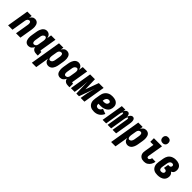

<svg xmlns="http://www.w3.org/2000/svg" viewBox="359 -2413 4282 4282"><g transform="rotate(45 2500.0 -272.5)"><path d="M0 0 86 -520H224L212 -450Q221 -466 233 -481Q245 -496 259.5 -507Q274 -518 291.5 -523Q309 -528 326 -528Q352 -528 375 -518Q398 -508 412.5 -489Q427 -470 434 -446.5Q441 -423 443 -398Q445 -373 443 -347Q441 -321 437 -295L388 0H250L302 -314Q304 -325 305 -335Q306 -345 305.5 -355.5Q305 -366 303.5 -376Q302 -386 297 -394.5Q292 -403 284 -408.5Q276 -414 265 -414Q252 -414 238.5 -408.5Q225 -403 216 -392.5Q207 -382 202 -369Q197 -356 194 -342L138 0Z M643 8Q617 8 594 -1.5Q571 -11 556 -29.5Q541 -48 533.5 -72Q526 -96 523.5 -121Q521 -146 522.5 -172Q524 -198 529 -225L549 -345Q552 -365 557.5 -385.5Q563 -406 571.5 -426Q580 -446 592 -465Q604 -484 621 -498.5Q638 -513 659 -520.5Q680 -528 701 -528Q724 -528 745.5 -520Q767 -512 782.5 -496.5Q798 -481 806.5 -460Q815 -439 819 -416L836 -520H974L909 -126Q908 -122 908.5 -118Q909 -114 911.5 -111Q914 -108 917.5 -107Q921 -106 925 -106H945V8H906Q882 8 859 4Q836 0 816.5 -11.5Q797 -23 784 -42Q771 -61 769 -85Q760 -66 747.5 -48.5Q735 -31 719 -18Q703 -5 682.5 1.5Q662 8 643 8ZM704 -106Q717 -106 731 -111Q745 -116 755 -126.5Q765 -137 771 -150.5Q777 -164 779 -178L799 -298Q801 -310 802.5 -321.5Q804 -333 804 -345Q804 -357 802.5 -368.5Q801 -380 796.5 -390Q792 -400 782.5 -407Q773 -414 761 -414Q746 -414 731.5 -406Q717 -398 706.5 -385Q696 -372 691 -356.5Q686 -341 684 -326L664 -206Q662 -195 661.5 -184.5Q661 -174 661 -163.5Q661 -153 663.5 -143Q666 -133 670.5 -124.5Q675 -116 684 -111Q693 -106 704 -106Z M964 215 1086 -520H1224L1212 -449Q1221 -465 1233.5 -480Q1246 -495 1261 -506.5Q1276 -518 1294.5 -523Q1313 -528 1330 -528Q1356 -528 1379.5 -518.5Q1403 -509 1418 -490.5Q1433 -472 1440.5 -448Q1448 -424 1450.5 -399Q1453 -374 1451 -348Q1449 -322 1445 -295L1425 -175Q1421 -155 1416 -134.5Q1411 -114 1402.5 -94Q1394 -74 1382 -55Q1370 -36 1353 -21.5Q1336 -7 1314.5 0.5Q1293 8 1272 8Q1249 8 1227.5 0Q1206 -8 1190.5 -23.5Q1175 -39 1166.5 -60Q1158 -81 1155 -104L1102 215ZM1212 -106Q1227 -106 1242 -114Q1257 -122 1267 -135Q1277 -148 1282 -163.5Q1287 -179 1290 -194L1310 -314Q1312 -325 1312.5 -335.5Q1313 -346 1312.5 -356.5Q1312 -367 1310 -377Q1308 -387 1303.5 -395.5Q1299 -404 1289.5 -409Q1280 -414 1269 -414Q1256 -414 1242.5 -409Q1229 -404 1218.5 -393.5Q1208 -383 1202.5 -369.5Q1197 -356 1194 -342L1174 -222Q1172 -210 1171 -198.5Q1170 -187 1170 -175Q1170 -163 1171.5 -151.5Q1173 -140 1177.5 -130Q1182 -120 1191 -113Q1200 -106 1212 -106Z M1643 8Q1617 8 1594 -1.5Q1571 -11 1556 -29.5Q1541 -48 1533.5 -72Q1526 -96 1523.5 -121Q1521 -146 1522.5 -172Q1524 -198 1529 -225L1549 -345Q1552 -365 1557.5 -385.5Q1563 -406 1571.5 -426Q1580 -446 1592 -465Q1604 -484 1621 -498.5Q1638 -513 1659 -520.5Q1680 -528 1701 -528Q1724 -528 1745.5 -520Q1767 -512 1782.5 -496.5Q1798 -481 1806.5 -460Q1815 -439 1819 -416L1836 -520H1974L1909 -126Q1908 -122 1908.5 -118Q1909 -114 1911.5 -111Q1914 -108 1917.5 -107Q1921 -106 1925 -106H1945V8H1906Q1882 8 1859 4Q1836 0 1816.5 -11.5Q1797 -23 1784 -42Q1771 -61 1769 -85Q1760 -66 1747.5 -48.5Q1735 -31 1719 -18Q1703 -5 1682.5 1.5Q1662 8 1643 8ZM1704 -106Q1717 -106 1731 -111Q1745 -116 1755 -126.5Q1765 -137 1771 -150.5Q1777 -164 1779 -178L1799 -298Q1801 -310 1802.5 -321.5Q1804 -333 1804 -345Q1804 -357 1802.5 -368.5Q1801 -380 1796.5 -390Q1792 -400 1782.5 -407Q1773 -414 1761 -414Q1746 -414 1731.5 -406Q1717 -398 1706.5 -385Q1696 -372 1691 -356.5Q1686 -341 1684 -326L1664 -206Q1662 -195 1661.5 -184.5Q1661 -174 1661 -163.5Q1661 -153 1663.5 -143Q1666 -133 1670.5 -124.5Q1675 -116 1684 -111Q1693 -106 1704 -106Z M1981 0 2067 -520H2219L2228 -210L2341 -520H2493L2407 0H2289L2306 -104Q2311 -137 2317.5 -170.5Q2324 -204 2332.5 -237Q2341 -270 2350.5 -303Q2360 -336 2370 -370L2236 0H2152L2140 -370Q2138 -336 2136.5 -303Q2135 -270 2132.5 -237Q2130 -204 2125.5 -170.5Q2121 -137 2116 -104L2099 0Z M2715 8Q2684 8 2654.5 2.5Q2625 -3 2600.5 -17.5Q2576 -32 2558.5 -55Q2541 -78 2532.5 -105.5Q2524 -133 2524 -163.5Q2524 -194 2529 -225L2549 -345Q2553 -369 2561.5 -394Q2570 -419 2585 -441Q2600 -463 2621 -480.5Q2642 -498 2666.5 -509Q2691 -520 2716 -524Q2741 -528 2766 -528Q2793 -528 2819 -524.5Q2845 -521 2868.5 -511.5Q2892 -502 2911 -485.5Q2930 -469 2941.5 -447Q2953 -425 2955 -398.5Q2957 -372 2953 -346Q2949 -321 2939 -297Q2929 -273 2911 -254Q2893 -235 2869.5 -221.5Q2846 -208 2822 -200.5Q2798 -193 2773.5 -190Q2749 -187 2724 -187Q2709 -187 2693 -188Q2677 -189 2661 -190Q2660 -174 2662 -158.5Q2664 -143 2672 -131Q2680 -119 2694.5 -112.5Q2709 -106 2724 -106Q2739 -106 2753.5 -111.5Q2768 -117 2779.5 -128Q2791 -139 2799 -152.5Q2807 -166 2812 -180L2931 -136Q2918 -105 2896 -76.5Q2874 -48 2844.5 -28.5Q2815 -9 2781.5 -0.5Q2748 8 2715 8ZM2724 -301Q2739 -301 2754 -303.5Q2769 -306 2783 -314Q2797 -322 2806 -335.5Q2815 -349 2818 -363Q2820 -375 2817 -385.5Q2814 -396 2806 -402.5Q2798 -409 2787.5 -411.5Q2777 -414 2766 -414Q2750 -414 2734.5 -406.5Q2719 -399 2708 -386Q2697 -373 2691.5 -357.5Q2686 -342 2684 -326L2680 -304Q2691 -302 2702 -301.5Q2713 -301 2724 -301Z M2981 0 3067 -520H3179L3169 -459Q3175 -472 3183 -484Q3191 -496 3201.5 -506.5Q3212 -517 3225.5 -522.5Q3239 -528 3253 -528Q3269 -528 3282.5 -519.5Q3296 -511 3303.5 -497.5Q3311 -484 3314 -468Q3317 -452 3317 -436Q3323 -452 3330.5 -467.5Q3338 -483 3349.5 -497Q3361 -511 3377 -519.5Q3393 -528 3409 -528Q3426 -528 3439.5 -519.5Q3453 -511 3460.5 -497Q3468 -483 3470.5 -467Q3473 -451 3473.5 -434.5Q3474 -418 3472 -401.5Q3470 -385 3468 -368L3407 0H3295L3359 -387Q3360 -394 3360 -401Q3360 -408 3359.5 -415Q3359 -422 3355.5 -428.5Q3352 -435 3345 -435Q3337 -435 3332 -427Q3327 -419 3324 -411.5Q3321 -404 3318.5 -396Q3316 -388 3314 -380.5Q3312 -373 3310.5 -365Q3309 -357 3307 -349L3250 0H3138L3202 -387Q3203 -394 3203 -401Q3203 -408 3202.5 -415Q3202 -422 3199 -428.5Q3196 -435 3188 -435Q3181 -435 3175.5 -427Q3170 -419 3167 -411.5Q3164 -404 3161.5 -396Q3159 -388 3157 -380.5Q3155 -373 3153.5 -365Q3152 -357 3150 -349L3093 0Z M3464 215 3586 -520H3724L3712 -449Q3721 -465 3733.5 -480Q3746 -495 3761 -506.5Q3776 -518 3794.5 -523Q3813 -528 3830 -528Q3856 -528 3879.5 -518.5Q3903 -509 3918 -490.5Q3933 -472 3940.5 -448Q3948 -424 3950.5 -399Q3953 -374 3951 -348Q3949 -322 3945 -295L3925 -175Q3921 -155 3916 -134.5Q3911 -114 3902.5 -94Q3894 -74 3882 -55Q3870 -36 3853 -21.5Q3836 -7 3814.5 0.5Q3793 8 3772 8Q3749 8 3727.5 0Q3706 -8 3690.5 -23.5Q3675 -39 3666.5 -60Q3658 -81 3655 -104L3602 215ZM3712 -106Q3727 -106 3742 -114Q3757 -122 3767 -135Q3777 -148 3782 -163.5Q3787 -179 3790 -194L3810 -314Q3812 -325 3812.5 -335.5Q3813 -346 3812.5 -356.5Q3812 -367 3810 -377Q3808 -387 3803.5 -395.5Q3799 -404 3789.5 -409Q3780 -414 3769 -414Q3756 -414 3742.5 -409Q3729 -404 3718.5 -393.5Q3708 -383 3702.5 -369.5Q3697 -356 3694 -342L3674 -222Q3672 -210 3671 -198.5Q3670 -187 3670 -175Q3670 -163 3671.5 -151.5Q3673 -140 3677.5 -130Q3682 -120 3691 -113Q3700 -106 3712 -106Z M4288 8Q4264 8 4240.5 3.5Q4217 -1 4197 -13Q4177 -25 4163 -43Q4149 -61 4142 -83.5Q4135 -106 4135 -130.5Q4135 -155 4140 -180L4177 -406H4079V-520H4335L4275 -161Q4274 -151 4273.5 -141Q4273 -131 4277.5 -123Q4282 -115 4290 -110.5Q4298 -106 4308 -106Q4320 -106 4331 -113Q4342 -120 4348.5 -130.5Q4355 -141 4359 -152.5Q4363 -164 4365 -175V-177L4476 -173V-169Q4472 -147 4464.5 -125Q4457 -103 4444.5 -82Q4432 -61 4415 -43.5Q4398 -26 4377.5 -14Q4357 -2 4334 3Q4311 8 4288 8ZM4294 -580Q4280 -580 4266 -583Q4252 -586 4240 -593.5Q4228 -601 4220.5 -611.5Q4213 -622 4208.5 -635.5Q4204 -649 4203.5 -663Q4203 -677 4205 -692Q4208 -707 4215.5 -720.5Q4223 -734 4235.5 -743.5Q4248 -753 4263.5 -756.5Q4279 -760 4294 -760Q4308 -760 4322 -757Q4336 -754 4347.5 -746.5Q4359 -739 4367 -728.5Q4375 -718 4379 -704.5Q4383 -691 4383.5 -677Q4384 -663 4382 -648Q4380 -633 4372 -619.5Q4364 -606 4351.5 -596.5Q4339 -587 4324 -583.5Q4309 -580 4294 -580Z M4714 8Q4683 8 4653.5 2.5Q4624 -3 4599.5 -17.5Q4575 -32 4558 -55Q4541 -78 4532.5 -105.5Q4524 -133 4524 -163.5Q4524 -194 4529 -225L4549 -345Q4553 -369 4561.5 -393.5Q4570 -418 4584 -440Q4598 -462 4619 -479.5Q4640 -497 4664 -508Q4688 -519 4713 -523.5Q4738 -528 4762 -528Q4788 -528 4814 -524.5Q4840 -521 4862.5 -511.5Q4885 -502 4904 -486Q4923 -470 4933.5 -448Q4944 -426 4947 -400.5Q4950 -375 4945 -349Q4943 -335 4938.5 -321.5Q4934 -308 4924 -296.5Q4914 -285 4901.5 -276.5Q4889 -268 4876 -262Q4890 -252 4902 -238Q4914 -224 4920.5 -206.5Q4927 -189 4928 -169.5Q4929 -150 4925 -131Q4922 -109 4912 -87.5Q4902 -66 4885 -49Q4868 -32 4846.5 -20.5Q4825 -9 4803 -3Q4781 3 4758.5 5.5Q4736 8 4714 8ZM4714 -106Q4726 -106 4738 -107.5Q4750 -109 4761 -114Q4772 -119 4780.5 -129.5Q4789 -140 4791 -151Q4793 -164 4789 -176Q4785 -188 4775.5 -195.5Q4766 -203 4753.5 -206Q4741 -209 4728 -209H4706L4725 -323H4747Q4757 -323 4767.5 -324.5Q4778 -326 4787.5 -331.5Q4797 -337 4802.5 -346Q4808 -355 4810 -365Q4812 -376 4809.5 -386Q4807 -396 4800 -402.5Q4793 -409 4783 -411.5Q4773 -414 4762 -414Q4747 -414 4732 -406Q4717 -398 4706.5 -385Q4696 -372 4691 -356.5Q4686 -341 4684 -326L4664 -206Q4661 -189 4660.5 -172Q4660 -155 4665.5 -140Q4671 -125 4684 -115.5Q4697 -106 4714 -106Z"/></g></svg>

Font: Iosevka Term Curly Heavy
Style: Italic
Weight: 900
Italic angle: -9°
Designer: Belleve Invis
Foundry: Belleve Invis
Version: Version 32.3.0